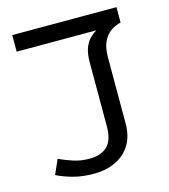

<svg xmlns="http://www.w3.org/2000/svg" viewBox="-108 -801 789 895"><g transform="rotate(-15 286.0 -353.5)"><path d="M235 8Q180 8 136 -4Q92 -16 58 -33L89 -103Q119 -89 155.5 -77Q192 -65 233 -65Q290 -65 320 -94.5Q350 -124 350 -190V-499Q350 -539 359.5 -565.5Q369 -592 384.5 -608Q400 -624 418 -635H34V-715H537V-641Q508 -634 486 -617.5Q464 -601 451 -572.5Q438 -544 438 -500V-181Q438 -121 413 -79Q388 -37 342 -14.5Q296 8 235 8Z"/></g></svg>

Font: malayalam25
Style: Book
Weight: 400
Designer: Jelle Bosma - Monotype Design Team
Foundry: Monotype Imaging Inc.
Version: Version 2.003